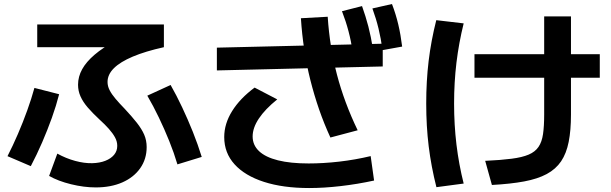

<svg xmlns="http://www.w3.org/2000/svg" viewBox="-20 -875 3040 955"><path d="M456.3 57.2Q397.6 57.2 333.2 41.4Q268.9 25.6 224.3 0L265.1 -110.9Q307.8 -87.3 353.5 -74.8Q399.3 -62.3 439 -63.3Q476.2 -64.3 503.9 -75.2Q531.6 -86.1 547.4 -104.9Q563.2 -123.7 563.2 -149.5Q563.2 -171.3 552 -191.8Q540.8 -212.3 521.4 -234.1Q502.1 -255.9 474.9 -280.5Q440.1 -312.9 416.4 -340.4Q392.7 -368 380.5 -395.4Q368.2 -422.8 368.2 -453.4Q368.2 -493.8 388.7 -530.7Q409.1 -567.5 450.3 -602.7Q491.4 -637.9 554 -671.7L574.8 -640.3H165.2V-753.4H795.2V-640.3Q703.2 -619.9 640.6 -593.5Q578 -567.1 546.4 -535.6Q514.9 -504.2 514.9 -467.3Q514.9 -446.4 525.3 -426.2Q535.7 -406 554.9 -383.4Q574 -360.8 600.6 -333.5Q636 -295.6 660.4 -264.7Q684.8 -233.8 697.2 -205.2Q709.5 -176.7 709.5 -143.4Q709.5 -83.9 677.5 -38.4Q645.5 7.1 588.6 32.2Q531.7 57.2 456.3 57.2ZM17.3 -98.2Q43.9 -149.9 69 -208.3Q94.2 -266.7 115.5 -325.9Q136.8 -385.1 151.2 -437.7L274.1 -406.3Q259.8 -349.9 238 -289Q216.1 -228.1 189.7 -166.9Q163.2 -105.7 133.2 -48.6ZM862.5 -57.4Q845.5 -114.7 821.7 -173.7Q797.9 -232.7 770.3 -290.2Q742.7 -347.8 712.7 -399.2L828.6 -452.3Q857.8 -401.1 886.1 -341.1Q914.4 -281.1 939.4 -218.7Q964.3 -156.3 983.4 -94.5Z M1517.7 60.3Q1388 60.3 1293 29.7Q1198 -1 1146.7 -57.7Q1095.3 -114.3 1095.3 -193.3Q1095.3 -259.7 1134.7 -322.7Q1174 -385.7 1246.4 -439.3L1359 -380.7Q1298.6 -332 1267.6 -285.5Q1236.6 -239 1236.6 -196.3Q1236.6 -153.3 1268.6 -123.1Q1300.6 -93 1362.8 -77.5Q1425 -62 1515 -62Q1588.3 -62 1667.7 -71.1Q1747 -80.3 1823.7 -98.6L1840.7 23Q1758 41 1674.7 50.6Q1591.3 60.3 1517.7 60.3ZM1623.4 -191Q1591.7 -260 1567 -331.3Q1542.4 -402.7 1523.7 -477Q1505 -551.3 1493.4 -628.3Q1481.7 -705.3 1476.7 -784.3L1610 -791.7Q1615 -715.7 1626.5 -644.2Q1638 -572.7 1656.1 -503.5Q1674.3 -434.3 1699.8 -365.7Q1725.3 -297 1759 -227ZM1883.7 -544.4 1058.7 -524.7V-638L1883.7 -657.6ZM1735 -613.7Q1726.4 -670.7 1713.5 -719.5Q1700.7 -768.3 1681 -819.3L1780.7 -844.7Q1799 -793.7 1812.2 -743.2Q1825.3 -692.7 1834.7 -633.3ZM1882.7 -625.7Q1874.7 -684 1862.8 -732.8Q1851 -781.7 1832.3 -833L1929.7 -855Q1949 -804.3 1961 -753.5Q1973 -702.7 1980.3 -643.3Z M2393.3 -75Q2471.7 -78.6 2524.5 -85.5Q2577.4 -92.3 2609.5 -106Q2641.7 -119.6 2658.5 -144.3Q2675.4 -169 2681 -208.2Q2686.7 -247.3 2686.7 -305V-793.3H2820V-305Q2820 -226.7 2808.6 -169.3Q2797.3 -112 2771 -72.8Q2744.6 -33.7 2699.3 -9.3Q2654 15 2586.8 27.5Q2519.7 40 2426.7 45ZM2340 -488.4V-605.3H2963.3V-488.4ZM2150.7 56Q2124.7 -46.7 2112.3 -147.3Q2100 -248 2100 -360Q2100 -471.3 2112 -571.7Q2124 -672 2150 -774.7L2286.3 -758.7Q2262.3 -662 2250.4 -563.7Q2238.6 -465.3 2238.6 -360Q2238.6 -254.7 2250.4 -156Q2262.3 -57.3 2286.3 38Z"/></svg>

Font: M PLUS 1 Thin
Style: Regular
Weight: 100
Designer: Coji Morishita
Foundry: UNDERFOREST DESIGN
Version: Version 1.001